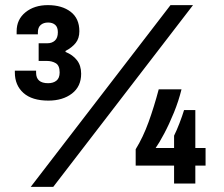

<svg xmlns="http://www.w3.org/2000/svg" viewBox="-20 -718 874 750"><path d="M100 12 646 -698H734L188 12ZM660 -1V-71H510V-135Q539 -182 560.5 -241.5Q582 -301 600 -369H689Q678 -324 659.5 -278.5Q641 -233 621 -195.5Q601 -158 588 -140H660V-188Q670 -208 681 -236.5Q692 -265 699 -288H743V-140H783V-71H743V-1ZM169 -325Q105 -325 71.5 -355Q38 -385 38 -435V-442H121V-434Q121 -393 168 -393Q188 -393 200.5 -403Q213 -413 213 -435Q213 -462 198 -471Q183 -480 163 -480H131V-549H165Q183 -549 194.5 -559.5Q206 -570 206 -592Q206 -612 195.5 -621Q185 -630 168 -630Q150 -630 139 -620.5Q128 -611 128 -592V-584H45V-596Q45 -642 79.5 -670Q114 -698 167 -698Q222 -698 256 -672Q290 -646 290 -596Q290 -568 275.5 -550Q261 -532 236 -519V-515Q264 -504 280.5 -483Q297 -462 297 -430Q297 -380 261 -352.5Q225 -325 169 -325Z"/></svg>

Font: Archivo VF Beta
Style: Regular
Weight: 400
Designer: Hector Gatti
Foundry: Omnibus-Type
Version: Version 1.002